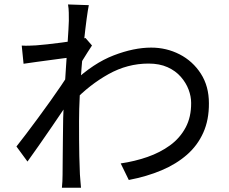

<svg xmlns="http://www.w3.org/2000/svg" viewBox="-20 -814 1040 872"><path d="M528.2 -71.8Q591.6 -81 649.3 -101Q707.1 -121.1 752.1 -153.8Q797.1 -186.6 822.9 -234.6Q848.7 -282.6 848.1 -346.8Q848.1 -376.2 836.5 -407.1Q824.9 -438 801.2 -465.1Q777.6 -492.3 741 -508.8Q704.4 -525.3 654.5 -525.3Q558.9 -525.3 473 -477.4Q387.1 -429.6 314.3 -353.6L314.1 -442.3Q405 -527.5 496.5 -562.6Q588 -597.8 666.5 -597.8Q735.9 -597.8 795.7 -567.2Q855.4 -536.5 892.1 -479.6Q928.8 -422.7 928.8 -345Q929.4 -269.6 903.2 -211.4Q877.1 -153.1 828.7 -110.9Q780.4 -68.7 713.6 -40.5Q646.8 -12.3 564.9 3.4ZM302.7 -553.6Q291 -552.3 266.3 -549Q241.6 -545.6 210.4 -541.5Q179.3 -537.4 147.1 -533Q114.9 -528.6 87 -524.4L78.7 -607Q95.4 -606 110.7 -606.5Q126 -607 144.2 -608Q164.7 -609.4 195.2 -612.8Q225.8 -616.2 258.8 -620.5Q291.9 -624.7 321.5 -630.1Q351.1 -635.5 368.3 -641.5L397.8 -607.4Q389.2 -594.5 378.2 -577.3Q367.3 -560 356.3 -542.2Q345.3 -524.4 336.9 -510.2L306.2 -373.7Q289 -346.8 264.2 -310.1Q239.3 -273.3 211.6 -232.8Q183.9 -192.2 156.1 -152.6Q128.3 -112.9 104.8 -80.3L54.7 -148.7Q73.1 -172.1 99 -206Q124.8 -240 153.2 -278.6Q181.7 -317.1 208.7 -355.1Q235.7 -393.1 257.3 -424.9Q278.9 -456.7 290.4 -476.2L294.4 -527.2ZM292.7 -719.6Q292.7 -736.9 292.4 -756.2Q292.1 -775.5 288.9 -793.8L383.4 -790.6Q379.3 -771.3 373.5 -728.4Q367.7 -685.5 361.6 -627.8Q355.5 -570 350.4 -506.1Q345.4 -442.1 342.2 -379.4Q339 -316.6 339 -263.8Q339 -218.5 339.2 -180.4Q339.4 -142.3 340.2 -104.9Q341.1 -67.5 342.9 -22.5Q343.9 -9.5 345.2 7.4Q346.5 24.4 347.9 38.5H261.2Q262.5 27.6 263.4 9.5Q264.2 -8.7 264.2 -20.7Q264.5 -69.1 264.9 -106.3Q265.3 -143.5 265.7 -182.9Q266.1 -222.3 266.9 -277.1Q267.3 -299.5 269.3 -337.8Q271.3 -376 274.1 -422.6Q276.9 -469.2 280.2 -517.2Q283.5 -565.3 286.3 -607.9Q289.1 -650.5 290.9 -680.3Q292.7 -710.2 292.7 -719.6Z"/></svg>

Font: Noto Sans HK Thin
Style: Regular
Weight: 100
Designer: Ryoko NISHIZUKA 西塚涼子 (kana, bopomofo & ideographs); Paul D. Hunt (Latin, Greek & Cyrillic); Sandoll Communications 산돌커뮤니
Foundry: Adobe
Version: Version 2.004-H2;hotconv 1.0.118;makeotfexe 2.5.65603